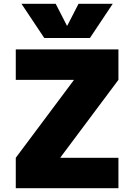

<svg xmlns="http://www.w3.org/2000/svg" viewBox="-20 -990 706 1010"><path d="M334 -855 393 -970H573L453 -790H213L93 -970H273L332 -855ZM298 -162V-160H603V0H63V-160L368 -568V-570H63V-730H603V-570Z"/></svg>

Font: Mplus 1p Black
Style: Regular
Weight: 900
Version: Version 1.061